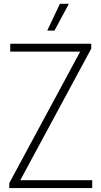

<svg xmlns="http://www.w3.org/2000/svg" viewBox="-20 -964 520 984"><path d="M27.5 0V-25.5L391 -699.5H32.5V-740H447.5V-714.5L84 -40.5H452.5V0ZM222 -807 287 -944.5H333L259 -807Z"/></svg>

Font: Encode Sans Cnd XLt
Style: Regular
Weight: 200
Width: 3
Designer: Multiple Designers
Foundry: Impallari Type
Version: Version 3.002; ttfautohint (v1.8.3) -l 8 -r 50 -G 200 -x 14 